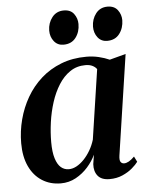

<svg xmlns="http://www.w3.org/2000/svg" viewBox="-54 -790 651 845"><g transform="rotate(-5 272.0 -367.5)"><path d="M448 -89.5Q445 -68.5 450.5 -60.8Q456 -53 466 -53Q475.5 -53 486.8 -59.2Q498 -65.5 511.5 -79L523.5 -55Q515 -43 497 -27.5Q479 -12 453.5 -0.8Q428 10.5 396 10.5Q360.5 10.5 344.2 -9.5Q328 -29.5 330 -61.5L336.5 -102.5Q323.5 -74.5 300.8 -48.8Q278 -23 247.5 -6.2Q217 10.5 181 10.5Q134 10.5 98 -12.5Q62 -35.5 42 -78.2Q22 -121 22 -180.5Q22 -233.5 35.5 -285Q49 -336.5 75 -381.5Q101 -426.5 139.5 -461Q178 -495.5 228.5 -515.2Q279 -535 340.5 -535Q369 -535 395.2 -528.8Q421.5 -522.5 442.5 -513L514 -532ZM383.5 -476.5Q377 -486 364.5 -492.2Q352 -498.5 333.5 -498.5Q295 -498.5 265.5 -478.5Q236 -458.5 214.8 -424.8Q193.5 -391 180 -348.8Q166.5 -306.5 160.2 -261.5Q154 -216.5 154 -174.5Q154 -129.5 162.8 -101.8Q171.5 -74 186.5 -61.2Q201.5 -48.5 221 -48.5Q238.5 -48.5 255.8 -58Q273 -67.5 288.8 -84Q304.5 -100.5 317.2 -122.2Q330 -144 337.5 -169ZM245.5 -596.5Q219.5 -596.5 203.8 -616.2Q188 -636 188 -664Q188.5 -697.5 207.8 -722Q227 -746.5 259.5 -746.5Q289.5 -746.5 304.2 -726.5Q319 -706.5 319 -681.5Q319 -646.5 300 -621.5Q281 -596.5 245.5 -596.5ZM438.5 -596.5Q412.5 -596.5 397 -616.2Q381.5 -636 381.5 -664Q382 -697.5 401 -722Q420 -746.5 452.5 -746.5Q482.5 -746.5 497.5 -726.5Q512.5 -706.5 512.5 -681.5Q512 -646.5 493 -621.5Q474 -596.5 438.5 -596.5Z"/></g></svg>

Font: Merriweather 96pt SemiBold
Style: Italic
Weight: 600
Italic angle: -7.8°
Version: Version 2.101